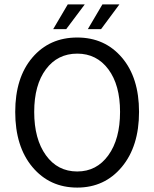

<svg xmlns="http://www.w3.org/2000/svg" viewBox="-20 -838 699 870"><path d="M49 -331Q49 -486 126.5 -577Q204 -668 330 -668Q455 -668 532.5 -577Q610 -486 610 -331Q610 -175 532 -81.5Q454 12 330 12Q205 12 127 -81Q49 -174 49 -331ZM135 -331Q135 -208 188 -134.5Q241 -61 330 -61Q418 -61 471 -134.5Q524 -208 524 -331Q524 -453 471 -524Q418 -595 330 -595Q241 -595 188 -524Q135 -453 135 -331ZM221 -706 287 -818H364L280 -706ZM378 -706 444 -818H521L438 -706Z"/></svg>

Font: RibengUni
Style: Regular
Weight: 400
Designer: (1) Dr. Andrew Glass (Senior Program Manager at Microsoft Corporation)
(2) Bivuti Chakma (Chakma Font Designer & Keyboar
Foundry: Bivuti Chakma
Version: Version 2.2022; Updated on: 03 June 2022; Friday